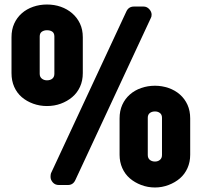

<svg xmlns="http://www.w3.org/2000/svg" viewBox="-20 -820 894 851"><path d="M823 -134Q823 -102 811 -75Q799 -48 777.5 -29.5Q756 -11 727 0Q698 11 667 11Q635 11 606 0Q577 -11 555.5 -29.5Q534 -48 522 -75Q510 -102 510 -134V-295Q510 -329 522 -355.5Q534 -382 555.5 -401Q577 -420 606 -430Q635 -440 667 -440Q698 -440 727 -430Q756 -420 777.5 -401Q799 -382 811 -355.5Q823 -329 823 -295ZM347 -496Q347 -462 334.5 -435Q322 -408 300 -389.5Q278 -371 249.5 -360.5Q221 -350 188 -350Q156 -350 127 -360.5Q98 -371 76.5 -389.5Q55 -408 43 -435Q31 -462 31 -496V-655Q31 -689 43 -715.5Q55 -742 76.5 -761Q98 -780 127 -790Q156 -800 188 -800Q221 -800 249.5 -790Q278 -780 300 -761Q322 -742 334.5 -715.5Q347 -689 347 -655ZM698 -298Q698 -312 689 -319Q680 -326 667 -326Q653 -326 644 -319Q635 -312 635 -298V-133Q635 -119 644 -111.5Q653 -104 667 -104Q680 -104 689 -111.5Q698 -119 698 -133ZM221 -658Q221 -673 212 -679.5Q203 -686 188 -686Q175 -686 165.5 -679.5Q156 -673 156 -658V-493Q156 -479 165.5 -471.5Q175 -464 188 -464Q203 -464 212 -471.5Q221 -479 221 -493ZM616 -791Q631 -791 641.5 -779.5Q652 -768 652 -755Q652 -745 648 -739L314 -22Q304 0 281 0H241Q224 0 214 -11.5Q204 -23 204 -36Q204 -46 206 -52L540 -769Q550 -791 574 -791Z"/></svg>

Font: H.H. Samuel
Style: Regular
Weight: 900
Width: 1
Designer: deFharo
Foundry: deFharo
Version: Version 1.009